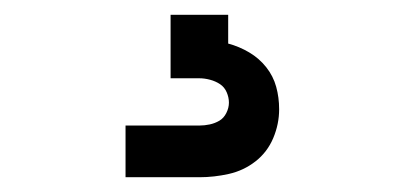

<svg xmlns="http://www.w3.org/2000/svg" viewBox="-20 -20 540 260"><path d="M150 220V150H250Q257 150 264 148.5Q271 147 277 143.5Q283 140 286.5 133Q290 126 290 119Q290 112 287 105Q284 98 278 94Q272 90 264.5 88Q257 86 250 86H211V0H289V39Q304 43 317.5 51Q331 59 340.5 71Q350 83 354 97.5Q358 112 358 128Q358 148 350 167Q342 186 326 198.5Q310 211 290 215.5Q270 220 250 220Z"/></svg>

Font: Iosevka Medium
Style: Regular
Weight: 500
Monospace: yes
Designer: Belleve Invis
Foundry: Belleve Invis
Version: Version 32.5.0; ttfautohint (v1.8.4)